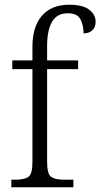

<svg xmlns="http://www.w3.org/2000/svg" viewBox="-20 -791 424 811"><path d="M28 0V-32H47Q83 -32 100 -44Q117 -56 117 -107V-499H32V-536H117V-593Q117 -679 157.5 -725Q198 -771 272 -771Q330 -771 357 -750Q384 -729 384 -699Q384 -676 370 -663Q356 -650 333 -650Q333 -685 319.5 -710Q306 -735 267 -735Q220 -735 199.5 -698.5Q179 -662 179 -597V-536H310V-499H179V-107Q179 -56 196 -44Q213 -32 249 -32H290V0Z"/></svg>

Font: Noto Serif Tamil SemiCondensed Light
Style: Italic
Weight: 300
Width: 4
Italic angle: -12°
Designer: Indian Type Foundry, Tom Grace, and the Monotype Design Team
Foundry: Monotype Imaging Inc.
Version: Version 2.003; ttfautohint (v1.8.4.7-5d5b)